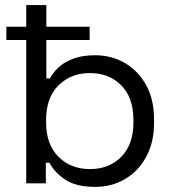

<svg xmlns="http://www.w3.org/2000/svg" viewBox="-20 -720 684 754"><path d="M354 14Q278 14 235.5 -15Q193 -44 174 -81H160V0H83V-700H162V-412H176Q188 -435 210 -455.5Q232 -476 267.5 -489.5Q303 -503 354 -503Q418 -503 470.5 -472.5Q523 -442 554 -385.5Q585 -329 585 -251V-238Q585 -160 553.5 -103Q522 -46 469.5 -16Q417 14 354 14ZM333 -56Q409 -56 456.5 -104.5Q504 -153 504 -240V-249Q504 -336 456.5 -384.5Q409 -433 333 -433Q258 -433 209.5 -384.5Q161 -336 161 -249V-240Q161 -153 209.5 -104.5Q258 -56 333 -56ZM5 -563V-615H332V-563Z"/></svg>

Font: Space Grotesk Light
Style: Regular
Weight: 400
Version: Version 2.000